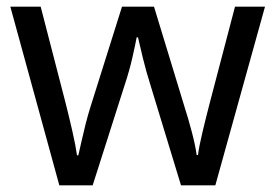

<svg xmlns="http://www.w3.org/2000/svg" viewBox="-20 -557 826 576"><path d="M431 -303Q418 -344 408.5 -383.5Q399 -423 394 -445H390Q386 -423 377 -383.5Q368 -344 354 -302L258 -1H158L11 -537H102L176 -251Q187 -208 197 -164Q207 -120 211 -91H215Q219 -108 224.5 -133Q230 -158 237 -185.5Q244 -213 251 -235L346 -537H442L534 -235Q545 -201 555.5 -161Q566 -121 570 -92H574Q577 -117 587.5 -161Q598 -205 610 -251L685 -537H775L626 -1H523Z"/></svg>

Font: Noto Sans Tifinagh Rhissa Ixa
Style: Regular
Weight: 400
Designer: JamraPatel
Foundry: JamraPatel LLC
Version: Version 2.006; ttfautohint (v1.8.4.7-5d5b)